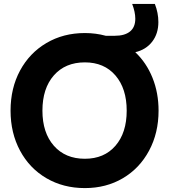

<svg xmlns="http://www.w3.org/2000/svg" viewBox="-20 -948 865 982"><path d="M34 -382Q34 -497 82.5 -587Q131 -677 217.5 -728Q304 -779 414 -779Q470 -779 521 -765H567Q618 -765 645 -787Q672 -809 672 -852Q672 -886 656 -928H772Q790 -882 790 -835Q790 -776 758.5 -735Q727 -694 672 -681Q729 -627 760 -550Q791 -473 791 -382Q791 -268 742.5 -177.5Q694 -87 608.5 -36.5Q523 14 414 14Q304 14 217.5 -36.5Q131 -87 82.5 -177.5Q34 -268 34 -382ZM414 -136Q513 -136 570.5 -202.5Q628 -269 628 -382Q628 -495 570.5 -562Q513 -629 414 -629Q314 -629 255.5 -562.5Q197 -496 197 -382Q197 -269 255.5 -202.5Q314 -136 414 -136Z"/></svg>

Font: Application
Style: Bold
Weight: 700
Designer: Wei Huang
Foundry: Wei Huang
Version: Version 0.012